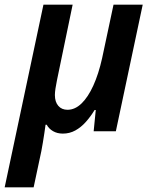

<svg xmlns="http://www.w3.org/2000/svg" viewBox="-51 -562 672 822"><path d="M-31 240 135 -542H260L193 -219Q189 -199 186.5 -183Q184 -167 184 -155Q184 -126 198.5 -109Q213 -92 238 -92Q270 -92 298 -119Q326 -146 348.5 -195.5Q371 -245 386 -312L435 -542H560L445 0H350L359 -91H354Q337 -63 316.5 -40Q296 -17 271.5 -3.5Q247 10 218 10Q194 10 176 -0.5Q158 -11 149 -28H144Q142 -13 139 7.5Q136 28 132.5 48.5Q129 69 126 85L93 240Z"/></svg>

Font: Noto Sans Display SemiBold
Style: Italic
Weight: 600
Italic angle: -12°
Designer: Monotype Design Team
Foundry: Monotype Imaging Inc.
Version: Version 2.003